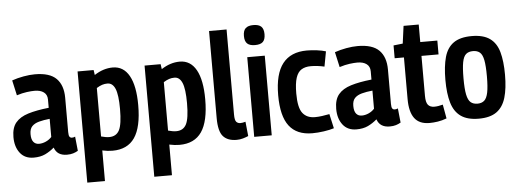

<svg xmlns="http://www.w3.org/2000/svg" viewBox="-57 -922 3505 1299"><g transform="rotate(-5 1695.5 -272.0)"><path d="M16 -140Q16 -203 45 -238Q74 -273 130.5 -290.5Q187 -308 271 -317V-373Q271 -406 248 -423Q225 -440 186 -440Q164 -440 133 -436Q102 -432 64 -420L41 -523Q78 -536 120 -543.5Q162 -551 197 -551Q298 -551 343 -505.5Q388 -460 388 -375V-142Q388 -118 394 -110Q400 -102 410 -102Q415 -102 420.5 -103Q426 -104 432 -107L442 -10Q427 -1 409 4.5Q391 10 367 10Q300 10 281 -46Q252 -21 219.5 -5.5Q187 10 141 10Q81 10 48.5 -32Q16 -74 16 -140ZM133 -150Q133 -114 147 -97Q161 -80 185 -80Q208 -80 231.5 -90.5Q255 -101 271 -119V-242Q230 -238 198.5 -229.5Q167 -221 150 -203Q133 -185 133 -150Z M487 210V-545H596L601 -511Q662 -551 726 -551Q799 -551 837.5 -482Q876 -413 876 -282Q876 -133 827 -61.5Q778 10 676 10Q644 10 607 2V210ZM662 -84Q710 -84 730.5 -123.5Q751 -163 751 -267Q751 -363 733.5 -404.5Q716 -446 681 -446Q662 -446 645 -440.5Q628 -435 607 -422V-93Q639 -84 662 -84Z M942 210V-545H1051L1056 -511Q1117 -551 1181 -551Q1254 -551 1292.5 -482Q1331 -413 1331 -282Q1331 -133 1282 -61.5Q1233 10 1131 10Q1099 10 1062 2V210ZM1117 -84Q1165 -84 1185.5 -123.5Q1206 -163 1206 -267Q1206 -363 1188.5 -404.5Q1171 -446 1136 -446Q1117 -446 1100 -440.5Q1083 -435 1062 -422V-93Q1094 -84 1117 -84Z M1516 -740V-163Q1516 -124 1526.5 -112.5Q1537 -101 1554 -101Q1568 -101 1589 -107L1599 -9Q1583 -2 1562.5 4Q1542 10 1519 10Q1458 10 1427.5 -24.5Q1397 -59 1397 -149V-740Z M1699 -618Q1663 -618 1646 -634Q1629 -650 1629 -686Q1629 -722 1646 -738Q1663 -754 1699 -754Q1735 -754 1752 -738Q1769 -722 1769 -686Q1769 -650 1752.5 -634Q1736 -618 1699 -618ZM1639 0V-541H1758V0Z M1825 -266Q1825 -411 1880 -481Q1935 -551 2044 -551Q2077 -551 2112.5 -546.5Q2148 -542 2173 -534L2154 -432Q2107 -443 2061 -443Q2024 -443 1998.5 -427.5Q1973 -412 1960.5 -373.5Q1948 -335 1948 -267Q1948 -170 1977 -133.5Q2006 -97 2060 -97Q2083 -97 2108.5 -100.5Q2134 -104 2159 -109L2181 -11Q2153 -2 2111.5 4Q2070 10 2033 10Q1928 10 1876.5 -57Q1825 -124 1825 -266Z M2208 -140Q2208 -203 2237 -238Q2266 -273 2322.5 -290.5Q2379 -308 2463 -317V-373Q2463 -406 2440 -423Q2417 -440 2378 -440Q2356 -440 2325 -436Q2294 -432 2256 -420L2233 -523Q2270 -536 2312 -543.5Q2354 -551 2389 -551Q2490 -551 2535 -505.5Q2580 -460 2580 -375V-142Q2580 -118 2586 -110Q2592 -102 2602 -102Q2607 -102 2612.5 -103Q2618 -104 2624 -107L2634 -10Q2619 -1 2601 4.5Q2583 10 2559 10Q2492 10 2473 -46Q2444 -21 2411.5 -5.5Q2379 10 2333 10Q2273 10 2240.5 -32Q2208 -74 2208 -140ZM2325 -150Q2325 -114 2339 -97Q2353 -80 2377 -80Q2400 -80 2423.5 -90.5Q2447 -101 2463 -119V-242Q2422 -238 2390.5 -229.5Q2359 -221 2342 -203Q2325 -185 2325 -150Z M2829 10Q2760 10 2727.5 -33.5Q2695 -77 2695 -164V-447H2632V-534L2695 -541L2711 -660H2814V-541H2930V-447H2814V-175Q2814 -132 2828 -114.5Q2842 -97 2871 -97Q2897 -97 2929 -106L2946 -11Q2915 1 2885 5.5Q2855 10 2829 10Z M2961 -271Q2961 -363 2978.5 -425.5Q2996 -488 3040.5 -519.5Q3085 -551 3164 -551Q3242 -551 3286.5 -519.5Q3331 -488 3348.5 -425.5Q3366 -363 3366 -271Q3366 -178 3347.5 -115.5Q3329 -53 3285 -21.5Q3241 10 3164 10Q3087 10 3042.5 -21.5Q2998 -53 2979.5 -115.5Q2961 -178 2961 -271ZM3084 -271Q3084 -199 3092 -160.5Q3100 -122 3117.5 -107Q3135 -92 3164 -92Q3192 -92 3209.5 -107Q3227 -122 3235 -160.5Q3243 -199 3243 -271Q3243 -342 3235.5 -380.5Q3228 -419 3210.5 -434Q3193 -449 3164 -449Q3134 -449 3116.5 -434Q3099 -419 3091.5 -380.5Q3084 -342 3084 -271Z"/></g></svg>

Font: Georama Semi Condensed SemiBold
Style: Regular
Weight: 600
Width: 4
Designer: Jean-Baptiste Levee
Foundry: Production Type
Version: Version 1.000